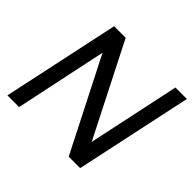

<svg xmlns="http://www.w3.org/2000/svg" viewBox="-164 -878 1066 1066"><g transform="rotate(45 368.5 -345.0)"><path d="M737.3 -690.4 589.8 0H500L224.6 -541L110.4 0H18.6L166 -690.4H256.8L532.2 -148.4L647.5 -690.4Z"/></g></svg>

Font: Dinish Expanded
Style: Italic
Weight: 400
Width: 7
Italic angle: -12°
Designer: Charles Nix
Foundry: Playbeing
Version: Version 2.005; ttfautohint (v1.8.3)